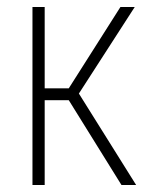

<svg xmlns="http://www.w3.org/2000/svg" viewBox="-20 -530 435 550"><path d="M73 0V-510H108V-277H177L325 -510H366L206 -262L370 0H328L177 -243H108V0Z"/></svg>

Font: Saira Condensed Thin
Style: Regular
Weight: 250
Width: 3
Designer: Hector Gatti with collaboration of the Omnibus-Type team
Foundry: Omnibus-Type
Version: Version 1.101